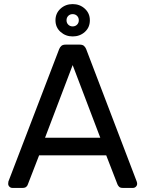

<svg xmlns="http://www.w3.org/2000/svg" viewBox="-20 -918 710 938"><path d="M40 0Q32 0 26 -6Q20 -12 20 -20Q20 -25 21 -31L269 -678Q273 -688 280 -694Q287 -700 301 -700H369Q383 -700 390 -694Q397 -688 401 -678L648 -31Q650 -25 650 -20Q650 -12 644 -6Q638 0 630 0H579Q567 0 561.5 -6Q556 -12 554 -17L499 -159H171L116 -17Q115 -12 109 -6Q103 0 91 0ZM200 -245H470L335 -600ZM335 -740Q301 -740 276 -762Q251 -784 251 -819Q251 -853 275.5 -875.5Q300 -898 335 -898Q370 -898 394.5 -875.5Q419 -853 419 -819Q419 -784 394.5 -762Q370 -740 335 -740ZM335 -789Q348 -789 356.5 -797.5Q365 -806 365 -819Q365 -832 356.5 -840.5Q348 -849 335 -849Q322 -849 313.5 -840.5Q305 -832 305 -819Q305 -806 313.5 -797.5Q322 -789 335 -789Z"/></svg>

Font: DVN-Rubik
Style: Regular
Weight: 400
Designer: Hubert and Fischer
Foundry: Hubert & Fischer
Version: Version 2.102